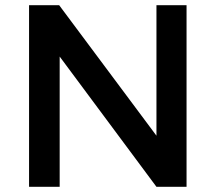

<svg xmlns="http://www.w3.org/2000/svg" viewBox="-20 -720 832 740"><path d="M583 0 210 -502V0H92V-700H208L583 -197V-700H699V0Z"/></svg>

Font: Sapa
Style: Regular
Weight: 400
Version: Version 1.20 June 8, 2016